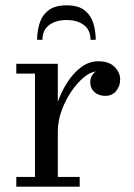

<svg xmlns="http://www.w3.org/2000/svg" viewBox="-20 -699 500 719"><path d="M319 -550Q319 -586.5 294.2 -605.2Q269.5 -624 229.5 -624Q189.5 -624 164.2 -605.2Q139 -586.5 139 -550H119Q119 -580.5 127.8 -610.2Q136.5 -640 160.5 -659.5Q184.5 -679 229.5 -679Q274.5 -679 298 -659.5Q321.5 -640 330 -610.2Q338.5 -580.5 338.5 -550ZM41 -36.5H111V-423.5H41V-460H196.5V-317.5Q210.5 -357.5 233.2 -392.2Q256 -427 285 -448.2Q314 -469.5 347.5 -469.5Q389 -469.5 409.5 -448.2Q430 -427 430 -401.5Q430 -376 414.8 -358Q399.5 -340 374.5 -340Q350 -340 334 -354Q318 -368 318 -390.5Q318 -404.5 323.8 -414.8Q329.5 -425 339 -431.5Q317.5 -429 293 -408.5Q268.5 -388 246.5 -355.5Q224.5 -323 210.5 -284.2Q196.5 -245.5 196.5 -206V-36.5H278.5V0H41Z"/></svg>

Font: Bodoni* 06pt
Style: Regular
Weight: 400
Version: Version 2.3